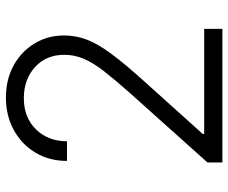

<svg xmlns="http://www.w3.org/2000/svg" viewBox="-82 -696 777 654"><g transform="rotate(-90 307.0 -368.5)"><path d="M81.1 0V-50.8L319.8 -317.4Q364.7 -368.2 393.1 -404.8Q421.4 -441.4 434.6 -472.9Q447.8 -504.4 447.8 -538.6Q447.8 -600.6 405.8 -638.4Q363.8 -676.3 300.3 -676.3Q233.9 -676.3 193.6 -634.8Q153.3 -593.3 153.3 -529.3H86.4Q86.4 -589.8 114.5 -636.7Q142.6 -683.6 191.4 -710.4Q240.2 -737.3 302.2 -737.3Q363.8 -737.3 411.4 -711.2Q459 -685.1 486.3 -640.1Q513.7 -595.2 513.7 -539.6Q513.7 -499.5 499.8 -462.4Q485.8 -425.3 451.4 -378.7Q417 -332 356 -264.6L178.2 -66.9V-62H536.1V0Z"/></g></svg>

Font: Inter Light
Style: Regular
Weight: 300
Designer: Rasmus Andersson
Foundry: rsms
Version: Version 4.000;git-a52131595